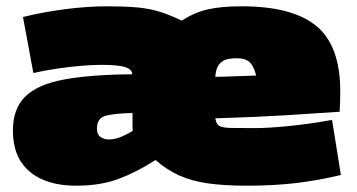

<svg xmlns="http://www.w3.org/2000/svg" viewBox="-20 -580 1135 610"><path d="M222 10Q127 10 74 -35Q21 -80 21 -165Q21 -235 60.5 -273.5Q100 -312 184 -327.5Q268 -343 400 -344V-345Q400 -359 378.5 -366.5Q357 -374 302 -374Q276 -374 239 -371Q202 -368 161.5 -362Q121 -356 86 -348L53 -526Q118 -542 188.5 -551Q259 -560 320 -560Q376 -560 415 -556.5Q454 -553 486.5 -543Q519 -533 556 -515H558Q599 -541 641.5 -550.5Q684 -560 748 -560Q909 -560 985 -497.5Q1061 -435 1061 -290Q1061 -274 1060.5 -256.5Q1060 -239 1059 -225Q990 -220 891.5 -214Q793 -208 664 -204Q664 -206 664 -203.5Q664 -201 665 -200Q668 -184 678.5 -179Q689 -174 714.5 -173.5Q740 -173 787 -173Q835 -173 902 -180Q969 -187 1035 -199L1063 -24Q987 -6 917 2Q847 10 764 10Q692 10 640 2.5Q588 -5 548.5 -23Q509 -41 475 -71H473Q418 -35 359 -12.5Q300 10 222 10ZM664 -336Q691 -336 721.5 -337.5Q752 -339 794 -340Q785 -373 771.5 -384Q758 -395 732 -395Q717 -395 702.5 -392Q688 -389 677 -376.5Q666 -364 664 -336ZM326 -137Q347 -137 370 -147.5Q393 -158 402 -165Q401 -173 401 -181Q401 -189 401 -197Q401 -201 401 -208Q401 -215 401 -221Q349 -220 318.5 -213Q288 -206 288 -172Q288 -153 299 -145Q310 -137 326 -137Z"/></svg>

Font: Georama Expanded Black
Style: Regular
Weight: 900
Width: 7
Designer: Jean-Baptiste Levee
Foundry: Production Type
Version: Version 1.000